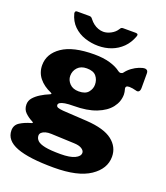

<svg xmlns="http://www.w3.org/2000/svg" viewBox="-167 -852 982 1138"><g transform="rotate(20 324.5 -283.5)"><path d="M615 -562Q623 -562 629 -556.5Q635 -551 635 -537V-447Q635 -430 627.5 -423.5Q620 -417 609 -421Q599 -424 586.5 -426Q574 -428 565 -428Q538 -428 545 -405Q547 -398 548.5 -390Q550 -382 550 -374Q550 -329 521 -291.5Q492 -254 434.5 -231.5Q377 -209 293 -209Q260 -209 239.5 -205.5Q219 -202 209.5 -196Q200 -190 200 -182Q200 -171 211 -167Q222 -163 244 -161L396 -152Q507 -145 558.5 -105Q610 -65 610 -3Q610 73 534 124Q458 175 307 175Q150 175 73 145.5Q-4 116 -4 53Q-4 19 24.5 1Q53 -17 93 -28Q107 -32 93 -39Q67 -52 47 -71.5Q27 -91 27 -122Q27 -146 43 -164.5Q59 -183 84 -198.5Q109 -214 136 -225Q141 -227 144 -230Q147 -233 139 -237Q90 -258 62.5 -292.5Q35 -327 35 -373Q35 -445 103 -491.5Q171 -538 305 -538Q362 -538 404.5 -525.5Q447 -513 472 -493Q480 -487 489 -488Q498 -489 503 -496Q517 -515 537.5 -530Q558 -545 579.5 -553.5Q601 -562 615 -562ZM291 -300Q333 -300 351 -322Q369 -344 369 -370Q369 -401 351 -423Q333 -445 291 -445Q254 -445 233.5 -423Q213 -401 213 -370Q213 -343 233.5 -321.5Q254 -300 291 -300ZM226 -8Q205 -9 189.5 -4.5Q174 0 165.5 8Q157 16 157 27Q157 45 171 58.5Q185 72 219.5 79Q254 86 317 86Q376 86 406.5 71.5Q437 57 437 35Q437 21 420 10Q403 -1 371 -2ZM490 -742Q510 -742 503 -724Q487 -680 457.5 -651Q428 -622 389.5 -607.5Q351 -593 307 -593Q264 -593 223 -606.5Q182 -620 151.5 -649.5Q121 -679 109 -726Q108 -732 110.5 -737Q113 -742 120 -742H197Q206 -742 210.5 -739Q215 -736 221 -728Q231 -715 244.5 -704.5Q258 -694 274.5 -688Q291 -682 307 -682Q330 -682 354.5 -695Q379 -708 392 -729Q397 -738 401.5 -740Q406 -742 412 -742Z"/></g></svg>

Font: Libre Franklin Thin Black
Style: Regular
Weight: 900
Version: Version 3.000